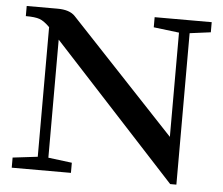

<svg xmlns="http://www.w3.org/2000/svg" viewBox="-49 -719 909 784"><g transform="rotate(5 405.0 -326.5)"><path d="M25.9 0V-41.5L127.9 -53.7V-585Q104.5 -608.4 85.9 -615Q67.4 -621.6 29.3 -621.6V-663.1H155.8Q205.6 -663.1 228 -639.2L658.2 -181.6V-608.9L553.7 -621.6V-663.1H787.6V-621.6L701.7 -610.4V10.3H676.3L171.4 -537.6V-53.7L268.6 -41.5V0Z"/></g></svg>

Font: Elstob 6pt Medium
Style: Regular
Weight: 500
Designer: Peter S. Baker
Version: Version 1.015